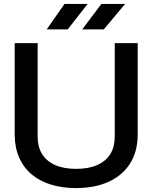

<svg xmlns="http://www.w3.org/2000/svg" viewBox="-20 -949 777 979"><path d="M368 10Q297 10 239 -8Q181 -26 140 -61Q99 -96 77 -147Q55 -198 55 -263V-729H172V-251Q172 -201 194 -164.5Q216 -128 260 -108Q304 -88 368 -88Q433 -88 477 -108Q521 -128 543 -164.5Q565 -201 565 -251V-729H682V-263Q682 -176 643 -115Q604 -54 533.5 -22Q463 10 368 10ZM218 -799 309 -929H427L325 -799ZM399 -799 497 -929H618L509 -799Z"/></svg>

Font: Hubot Sans Medium
Style: Regular
Weight: 500
Designer: Deni Anggara
Foundry: GitHub, Inc., Subsidiary of Microsoft Corporation
Version: Version 2.000